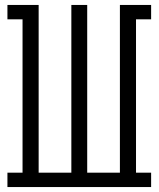

<svg xmlns="http://www.w3.org/2000/svg" viewBox="-20 -755 640 775"><path d="M10 0V-58H71V-677H10V-735H136V-58H268V-735H332V-58H464V-735H590V-677H529V-58H590V0Z"/></svg>

Font: Iosevka Slab Light Extended
Style: Regular
Weight: 300
Width: 7
Monospace: yes
Designer: Belleve Invis
Foundry: Belleve Invis
Version: Version 11.1.0; ttfautohint (v1.8.3)